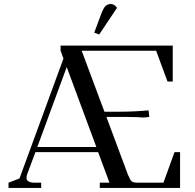

<svg xmlns="http://www.w3.org/2000/svg" viewBox="-20 -927 963 947"><path d="M22 0V-25.9L76.2 -46.9L293 -638.2L278.8 -676.8V-702.1H832V-524.9H806.2L750 -676.8H382.8L495.1 -376H569.8Q642.6 -376 712.9 -382.8L715.8 -355V-350.1L688 -347.2Q658.2 -350.1 610.8 -350.1H504.9L610.8 -65.9Q621.1 -40.5 628.9 -33.2Q636.7 -25.9 660.2 -25.9H786.1L840.8 -176.8H868.2V0H472.2V-25.9H520L463.9 -176.8H154.8L113.8 -66.9Q110.8 -58.1 110.8 -49.8Q110.8 -25.9 152.8 -25.9H183.1V0ZM164.1 -202.1H455.1L309.1 -596.2ZM444.8 -766.1 479 -857.9Q489.3 -885.3 499.5 -896.2Q509.8 -907.2 526.9 -907.2Q544.9 -907.2 557.1 -888.2L469.2 -756.8Z"/></svg>

Font: Dihjauti S
Style: Bold
Weight: 700
Designer: T. Christopher White
Version: Version 3.0.0